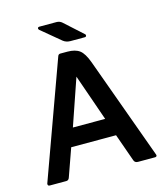

<svg xmlns="http://www.w3.org/2000/svg" viewBox="-106 -776 732 856"><g transform="rotate(-15 260.5 -348.0)"><path d="M151 -683Q147 -687 148.5 -691.5Q150 -696 155 -696H235Q250 -696 261 -686L345 -610Q348 -607 346.5 -602.5Q345 -598 339 -598H273Q254 -598 240 -609ZM154 -140 109 -13Q105 0 94 0H17Q12 0 10 -3.5Q8 -7 9 -11L203 -546Q206 -556 215 -556H248Q284 -556 304 -541Q324 -526 340 -482L511 -11Q513 -7 511 -3.5Q509 0 504 0H425Q410 0 406 -13L361 -140ZM184 -223H333L258 -438Z"/></g></svg>

Font: Zain
Style: Bold
Weight: 700
Designer: Zain,Boutros
Foundry: Mobile Telecommunications Company (Zain), 2024
Version: Version 1.50; ttfautohint (v1.8.4)